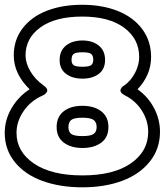

<svg xmlns="http://www.w3.org/2000/svg" viewBox="-20 -756 696 811"><path d="M0 -194.8Q0 -249.5 28.6 -298.6Q57.1 -347.7 105 -378.9Q38.1 -444.3 38.1 -522Q38.1 -587.9 75.9 -637Q113.8 -686 178.7 -710.9Q243.7 -735.8 327.1 -735.8Q411.6 -735.8 477.3 -709.7Q543 -683.6 580.6 -633.3Q618.2 -583 618.2 -515.1Q618.2 -439.5 561 -378.9Q605.5 -347.2 630.6 -299.6Q655.8 -252 655.8 -199.2Q655.8 -127.4 613 -73.7Q570.3 -20 496.6 7.6Q422.9 35.2 328.1 35.2Q233.4 35.2 159.4 8.3Q85.4 -18.6 42.7 -71.3Q0 -124 0 -194.8ZM49.8 -194.8Q49.8 -115.2 123.5 -65.2Q197.3 -15.1 328.1 -15.1Q459.5 -15.1 532.7 -65.9Q606 -116.7 606 -199.2Q606 -246.6 579.3 -288.6Q552.7 -330.6 507.8 -353Q496.1 -358.9 491.7 -365.5Q487.3 -372.1 489 -377Q490.7 -381.8 494.1 -386.2Q497.6 -390.6 501 -392.6L504.9 -395Q533.2 -415 550.5 -448.5Q567.9 -481.9 567.9 -515.1Q567.9 -591.8 504.4 -638.9Q440.9 -686 327.1 -686Q214.4 -686 151.1 -640.6Q87.9 -595.2 87.9 -522Q87.9 -489.3 108.4 -454.6Q128.9 -419.9 163.1 -396Q173.8 -388.7 177.5 -381.3Q181.2 -374 178.5 -368.9Q175.8 -363.8 171.6 -359.9Q167.5 -356 163.1 -354L159.2 -352.1Q109.4 -330.1 79.6 -286.6Q49.8 -243.2 49.8 -194.8ZM219.2 -219.2Q219.2 -262.7 249 -285.9Q278.8 -309.1 328.1 -309.1Q377.4 -309.1 407.7 -285.9Q438 -262.7 438 -219.2Q438 -175.8 407.5 -153.3Q377 -130.9 328.1 -130.9Q279.8 -130.9 249.5 -153.6Q219.2 -176.3 219.2 -219.2ZM231.9 -502.9Q231.9 -542 258.8 -563.5Q285.6 -585 328.1 -585Q370.6 -585 397.2 -563.5Q423.8 -542 423.8 -502.9Q423.8 -463.9 397.2 -443.8Q370.6 -423.8 328.1 -423.8Q285.6 -423.8 258.8 -444.1Q231.9 -464.4 231.9 -502.9ZM269 -219.2Q269 -199.2 281 -190.2Q293 -181.2 328.1 -181.2Q363.3 -181.2 375.7 -190.4Q388.2 -199.7 388.2 -219.2Q388.2 -239.7 375.5 -249.3Q362.8 -258.8 328.1 -258.8Q293.5 -258.8 281.2 -249.5Q269 -240.2 269 -219.2ZM282.2 -502.9Q282.2 -487.3 291 -480.7Q299.8 -474.1 328.1 -474.1Q356.4 -474.1 365.2 -481Q374 -487.8 374 -502.9Q374 -521 365.2 -528.1Q356.4 -535.2 328.1 -535.2Q299.8 -535.2 291 -528.1Q282.2 -521 282.2 -502.9Z"/></svg>

Font: Trueno Black Outline
Style: Regular
Weight: 900
Width: 6
Designer: Julieta Ulanovsky
Foundry: Julieta Ulanovsky
Version: Version 3.001b | FøM Fix